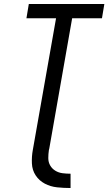

<svg xmlns="http://www.w3.org/2000/svg" viewBox="-20 -755 545 966"><path d="M335 191Q301 191 267.5 187.5Q234 184 205.5 169Q177 154 159.5 127.5Q142 101 140.5 67Q139 33 145 0L262 -663H113L125 -735H505L493 -663H343L228 -8L226 0Q223 20 223 40.5Q223 61 232.5 77.5Q242 94 258.5 104Q275 114 295 116.5Q315 119 335 119Z"/></svg>

Font: Iosevka SS08
Style: Italic
Weight: 400
Italic angle: -10°
Monospace: yes
Designer: Belleve Invis
Foundry: Belleve Invis
Version: 2.1.0; ttfautohint (v1.8.2)